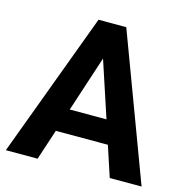

<svg xmlns="http://www.w3.org/2000/svg" viewBox="-105 -810 882 910"><g transform="rotate(15 336.0 -355.5)"><path d="M513.2 0 463.9 -149.9H208.5L159.2 0H3.4L267.6 -710.9H403.8L669.4 0ZM246.1 -264.6H426.3L335.9 -538.6Z"/></g></svg>

Font: Vazirmatn RD UI
Style: Bold
Weight: 700
Designer: Saber Rastikerdar
Foundry: Saber Rastikerdar
Version: Version 33.003